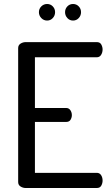

<svg xmlns="http://www.w3.org/2000/svg" viewBox="-20 -942 554 962"><path d="M109 0Q95 0 83 -7.5Q71 -15 71 -30V-701Q71 -716 83 -723.5Q95 -731 109 -731H465Q481 -731 487.5 -719Q494 -707 494 -694Q494 -679 486.5 -667Q479 -655 465 -655H155V-401H311Q325 -401 332.5 -390Q340 -379 340 -365Q340 -353 333.5 -342Q327 -331 311 -331H155V-76H465Q479 -76 486.5 -64.5Q494 -53 494 -37Q494 -24 487.5 -12Q481 0 465 0ZM346 -839Q329 -839 317.5 -851.5Q306 -864 306 -881Q306 -898 317.5 -910Q329 -922 346 -922Q363 -922 374.5 -910Q386 -898 386 -881Q386 -864 374.5 -851.5Q363 -839 346 -839ZM216 -839Q199 -839 187 -851.5Q175 -864 175 -881Q175 -898 187 -910Q199 -922 216 -922Q233 -922 244.5 -910Q256 -898 256 -881Q256 -864 244.5 -851.5Q233 -839 216 -839Z"/></svg>

Font: Dosis ExtraLight Medium
Style: Regular
Weight: 500
Version: Version 3.001; ttfautohint (v1.8.2)